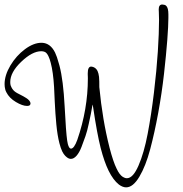

<svg xmlns="http://www.w3.org/2000/svg" viewBox="-108 -742 805 843"><path d="M589.4 -689Q588.9 -692.9 588.9 -700.7Q588.9 -722.2 604.5 -722.2Q608.4 -722.2 614.3 -720.7Q624.5 -718.3 628.9 -702.6Q631.3 -693.4 631.3 -678.7Q631.3 -678.7 631.3 -663.6V-663.1Q631.3 -630.4 626.5 -566.4Q621.6 -502.4 612.1 -417.7Q602.5 -333 586.7 -246.3Q570.8 -159.7 551.3 -86.2Q531.7 -12.7 503.9 33.9Q476.1 80.6 445.8 80.6Q430.7 80.6 414.1 68.4Q389.2 48.8 368.7 7.3Q349.6 -31.7 334 -92.3Q318.4 -153.3 300.8 -271.5Q298.8 -282.7 298.3 -282.7Q297.9 -282.7 297.6 -281Q297.4 -279.3 296.9 -275.6Q296.4 -272 295.9 -269Q293 -252 290.8 -241.2Q288.6 -230.5 281.7 -198.5Q274.9 -166.5 267.3 -144.5Q259.8 -122.6 250 -97.2Q240.2 -71.8 228 -58.1Q215.8 -44.4 203.1 -44.4Q192.4 -44.4 181.2 -55.2L177.7 -58.6Q171.4 -64.9 165 -77.6Q158.2 -92.3 152.8 -113.3Q144 -147.5 139.4 -195.3Q134.8 -243.2 132.3 -297.1Q129.9 -351.1 129.4 -359.9Q125.5 -425.8 114.7 -466.3Q110.4 -483.4 104.5 -495.6Q97.2 -510.7 88.4 -514.2Q82 -517.1 73.2 -517.1Q33.7 -517.1 -14.6 -470.9Q-63 -424.8 -63 -381.8Q-63 -374 -61.5 -367.7Q-60.5 -364.3 -57.6 -358.4Q-51.3 -345.7 -40 -337.9Q-35.6 -334.5 -20.3 -326.9Q-4.9 -319.3 7.6 -311.3Q20 -303.2 23.9 -294.9Q25.9 -291 25.9 -288.1Q25.9 -285.6 25.4 -284.7Q23.9 -276.9 10.7 -276.9Q-9.3 -276.9 -38.3 -294.2Q-67.4 -311.5 -80.1 -336.9Q-84 -344.2 -85 -349.6Q-87.9 -360.4 -87.9 -372.6Q-87.9 -411.6 -62.3 -454.6Q-36.6 -497.6 1.5 -525.9Q39.6 -554.2 74.2 -554.2H76.2Q113.3 -552.7 133.8 -511.2Q142.1 -494.1 149.9 -464.8Q150.4 -462.9 151.6 -459Q152.8 -455.1 153.3 -453.1Q169.9 -389.6 175.8 -275.4Q181.6 -161.1 187 -124.5Q188.5 -116.7 189.9 -109.4Q195.3 -89.4 203.6 -89.4Q217.3 -89.4 231.4 -127.9Q277.8 -262.7 277.8 -397.5Q277.8 -400.4 277.6 -406Q277.3 -411.6 277.3 -414.6V-420.4Q277.3 -449.7 292.5 -449.7Q295.9 -449.7 300.3 -448.2Q314 -443.4 320.3 -430.2Q322.8 -423.8 324.2 -418.9Q327.6 -407.2 327.9 -384.3Q328.1 -361.3 328.1 -359.4Q341.8 -215.8 373 -93.3Q389.2 -31.2 403.8 -2Q416.5 25.4 431.2 34.7Q440.4 40.5 449.2 40.5Q476.1 40.5 500.2 -15.1Q524.4 -70.8 540.3 -154.3Q556.2 -237.8 567.9 -335.2Q579.6 -432.6 585 -515.6Q590.3 -598.6 590.3 -654.3Q590.3 -671.4 589.4 -689Z"/></svg>

Font: Sintesa 3
Style: 3
Weight: 400
Version: Version 001.000